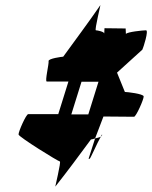

<svg xmlns="http://www.w3.org/2000/svg" viewBox="-20 -728 582 735"><path d="M51 -213C53 -203 203 -110 209 -110C215 -110 189 -6 192 -14C238 -72 283 -133 328 -194C330 -194 338 -196 344 -198L376 -282L493 -281C501 -281 531 -349 530 -359C529 -369 466 -376 458 -376L428 -450L525 -538C529 -546 550 -612 539 -612C528 -612 467 -606 462 -598L461 -619L380 -620L379 -600C378 -607 352 -612 347 -612C341 -612 367 -715 364 -708C318 -641 269 -576 222 -511C218 -511 164 -504 166 -494C168 -484 151 -416 159 -416H242L203 -291H88C80 -291 50 -223 51 -213ZM253 -290 292 -415H357L318 -290ZM319 -120H323C326 -120 353 -183 366 -205C361 -202 352 -200 344 -198ZM366 -205C368 -207 372 -210 371 -212C370 -214 369 -211 366 -205Z"/></svg>

Font: Ampere
Style: SCUltCndIta
Weight: 400
Version: Version 1